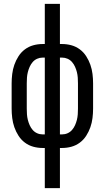

<svg xmlns="http://www.w3.org/2000/svg" viewBox="-20 -755 540 990"><path d="M211 215V8H200Q175 8 151.5 1.5Q128 -5 108.5 -19.5Q89 -34 75.5 -55Q62 -76 54 -99Q46 -122 43 -146.5Q40 -171 40 -195V-325Q40 -349 43 -373.5Q46 -398 54 -421Q62 -444 75.5 -465Q89 -486 108.5 -500.5Q128 -515 151.5 -521.5Q175 -528 200 -528H211V-735H289V-528H300Q325 -528 348.5 -521.5Q372 -515 391.5 -500.5Q411 -486 424.5 -465Q438 -444 446 -421Q454 -398 457 -373.5Q460 -349 460 -325V-195Q460 -171 457 -146.5Q454 -122 446 -99Q438 -76 424.5 -55Q411 -34 391.5 -19.5Q372 -5 348.5 1.5Q325 8 300 8H289V215ZM200 -62H211V-458H200Q185 -458 171.5 -452Q158 -446 148.5 -435Q139 -424 133 -410.5Q127 -397 123.5 -383Q120 -369 119 -354.5Q118 -340 118 -325V-195Q118 -180 119 -165.5Q120 -151 123.5 -137Q127 -123 133 -109.5Q139 -96 148.5 -85Q158 -74 171.5 -68Q185 -62 200 -62ZM289 -62H300Q315 -62 328.5 -68Q342 -74 351.5 -85Q361 -96 367 -109.5Q373 -123 376.5 -137Q380 -151 381 -165.5Q382 -180 382 -195V-325Q382 -340 381 -354.5Q380 -369 376.5 -383Q373 -397 367 -410.5Q361 -424 351.5 -435Q342 -446 328.5 -452Q315 -458 300 -458H289Z"/></svg>

Font: Iosevka www.saffi
Style: Regular
Weight: 400
Monospace: yes
Designer: Belleve Invis
Foundry: Belleve Invis
Version: Version 22.0.2; ttfautohint (v1.8.3)